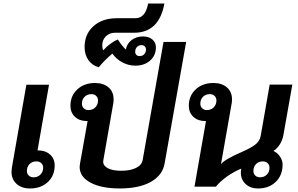

<svg xmlns="http://www.w3.org/2000/svg" viewBox="-20 -1055 1685 1085"><path d="M289 -120Q289 -62 250 -26Q211 10 150 10Q102 10 73.5 -16Q45 -42 45 -84Q45 -91 47 -107L129 -576H257L192 -205H196Q237 -205 263 -181.5Q289 -158 289 -120ZM224 -107Q224 -123 213.5 -133Q203 -143 186 -143Q162 -143 147 -128Q132 -113 132 -89Q132 -73 142.5 -63Q153 -53 170 -53Q193 -53 208.5 -68.5Q224 -84 224 -107Z M1032 -818 910 -130Q898 -64 832 -27Q766 10 656 10Q553 10 491.5 -23Q430 -56 430 -112Q430 -118 432 -130L475 -371H470Q429 -371 403.5 -395Q378 -419 378 -457Q378 -514 417 -550Q456 -586 517 -586Q565 -586 593.5 -561Q622 -536 622 -494Q622 -478 620 -470L564 -150Q563 -147 563 -142Q563 -118 590 -104Q617 -90 665 -90Q716 -90 748.5 -106Q781 -122 786 -150L904 -818ZM534 -487Q534 -503 523.5 -513Q513 -523 497 -523Q473 -523 458 -508Q443 -493 443 -469Q443 -453 453.5 -443Q464 -433 480 -433Q504 -433 519 -448.5Q534 -464 534 -487Z M861 -787Q861 -742 828.5 -713Q796 -684 745 -684Q707 -684 672.5 -702Q638 -720 615 -752Q573 -717 538 -675Q501 -685 479.5 -715.5Q458 -746 458 -789Q458 -862 508 -907Q558 -952 640 -952H745Q802 -952 817 -1035H909Q879 -870 738 -870H630Q599 -870 578.5 -850Q558 -830 558 -800Q558 -780 564 -771Q582 -792 605 -808.5Q628 -825 646 -832Q664 -802 691 -775Q697 -808 723.5 -828.5Q750 -849 788 -849Q821 -849 841 -832Q861 -815 861 -787ZM805 -775Q805 -786 798 -793Q791 -800 780 -800Q764 -800 754 -789.5Q744 -779 744 -762Q744 -751 751 -744.5Q758 -738 769 -738Q785 -738 795 -748.5Q805 -759 805 -775Z M1525 -202Q1548 -192 1562.5 -170Q1577 -148 1577 -125Q1577 -65 1538.5 -27.5Q1500 10 1438 10Q1395 10 1368 -15Q1341 -40 1341 -80L1343 -102Q1302 -85 1263.5 -58Q1225 -31 1200 0H1079L1144 -371H1139Q1098 -371 1072.5 -395Q1047 -419 1047 -457Q1047 -514 1086 -550Q1125 -586 1186 -586Q1234 -586 1262.5 -561Q1291 -536 1291 -494Q1291 -478 1289 -470L1229 -128Q1253 -156 1346 -196Q1401 -220 1424.5 -239.5Q1448 -259 1453 -286L1504 -577H1632L1581 -289Q1575 -260 1560 -237Q1545 -214 1525 -202ZM1203 -487Q1203 -503 1192.5 -513Q1182 -523 1166 -523Q1142 -523 1127 -508Q1112 -493 1112 -469Q1112 -453 1122.5 -443Q1133 -433 1149 -433Q1173 -433 1188 -448.5Q1203 -464 1203 -487ZM1503 -107Q1503 -123 1492.5 -133Q1482 -143 1465 -143Q1442 -143 1427 -128Q1412 -113 1412 -89Q1412 -73 1422.5 -63Q1433 -53 1449 -53Q1473 -53 1488 -68.5Q1503 -84 1503 -107Z"/></svg>

Font: Sarabun
Style: Bold Italic
Weight: 700
Italic angle: -10°
Designer: Suppakit Chalermlarp | Katatrad Co.,Ltd.
Foundry: Cadson Demak Co.,Ltd.
Version: Version 1.000; ttfautohint (v1.6)